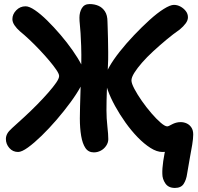

<svg xmlns="http://www.w3.org/2000/svg" viewBox="-20 -736 973 945"><path d="M841 189Q809 189 794 167Q779 145 779 120Q778 95 783.5 56.5Q789 18 798 -16L829 -10Q823 -1 814 5.5Q805 12 779 12Q752 12 720.5 -8Q689 -28 657.5 -60.5Q626 -93 597.5 -133Q569 -173 546.5 -214Q524 -255 511 -291Q498 -327 498 -352Q498 -372 517.5 -406.5Q537 -441 569 -481.5Q601 -522 639.5 -562.5Q678 -603 716 -637.5Q754 -672 786 -692Q818 -712 836 -712Q853 -712 868.5 -703.5Q884 -695 894.5 -681.5Q905 -668 905 -651Q905 -636 894 -621Q883 -606 865 -591Q832 -568 798.5 -540Q765 -512 734 -483.5Q703 -455 679 -427.5Q655 -400 641 -377.5Q627 -355 627 -340Q627 -326 641.5 -298.5Q656 -271 678 -239.5Q700 -208 725 -179Q750 -150 771 -132Q792 -114 803 -114Q807 -114 813 -117Q819 -120 827.5 -124.5Q836 -129 846.5 -132Q857 -135 869 -135Q885 -135 899 -128.5Q913 -122 922 -108.5Q931 -95 931 -74Q931 -54 926 -23.5Q921 7 914 43.5Q907 80 901 119Q897 149 884 169Q871 189 841 189ZM69 12Q43 12 26 -7.5Q9 -27 9 -52Q9 -65 15.5 -77.5Q22 -90 40 -106Q69 -132 101 -161.5Q133 -191 163 -221.5Q193 -252 217.5 -280Q242 -308 256.5 -329Q271 -350 271 -362Q271 -372 257.5 -392Q244 -412 222.5 -437.5Q201 -463 175.5 -490Q150 -517 124.5 -541Q99 -565 78 -582Q62 -596 51.5 -611.5Q41 -627 41 -642Q41 -666 60 -685.5Q79 -705 106 -705Q124 -705 152 -686Q180 -667 212.5 -635Q245 -603 277.5 -565Q310 -527 337 -488.5Q364 -450 380.5 -418Q397 -386 397 -367Q397 -347 378 -311.5Q359 -276 327.5 -233Q296 -190 259 -147Q222 -104 185 -68Q148 -32 117.5 -10Q87 12 69 12ZM442 14Q415 14 400.5 -7.5Q386 -29 379.5 -67Q373 -105 373 -153Q373 -179 374 -212Q375 -245 376 -280.5Q377 -316 378 -350Q379 -384 380 -414Q381 -471 379.5 -509.5Q378 -548 376.5 -573Q375 -598 373 -615.5Q371 -633 371 -649Q371 -676 383 -696Q395 -716 421 -716Q445 -716 464.5 -707.5Q484 -699 496.5 -680Q509 -661 509 -629Q509 -621 510 -599Q511 -577 511.5 -546Q512 -515 512.5 -479Q513 -443 511 -408Q508 -345 506 -291.5Q504 -238 504 -193Q504 -154 508.5 -114Q513 -74 513 -51Q513 -34 502.5 -18.5Q492 -3 476 5.5Q460 14 442 14Z"/></svg>

Font: Shantell Sans SemiBold
Style: Regular
Weight: 600
Designer: Stephen Nixon, Anya Danilova, Shantell Martin
Foundry: Arrow Type
Version: Version 1.011;[c5ecc13dd]